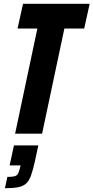

<svg xmlns="http://www.w3.org/2000/svg" viewBox="-20 -708 495 1017"><path d="M60 0 178 -557H73L102 -688H455L426 -557H321L203 0ZM6 289 19 229Q44 229 56 226Q68 223 74 214Q80 205 84 188L89 168H31L54 62H183L165 146Q155 191 145 219.5Q135 248 119.5 263Q104 278 77 283.5Q50 289 6 289Z"/></svg>

Font: Saira Condensed ExtraBold
Style: Italic
Weight: 800
Width: 3
Italic angle: -12°
Designer: Hector Gatti with collaboration of the Omnibus-Type team
Foundry: Omnibus-Type
Version: Version 1.101